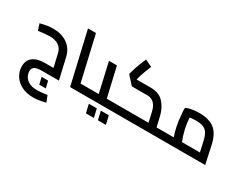

<svg xmlns="http://www.w3.org/2000/svg" viewBox="-118 -1341 2841 2275"><g transform="rotate(30 1303.0 -203.5)"><path d="M588 301Q532 315 493.5 320.5Q455 326 421 326Q325 326 257 290Q189 254 154.5 196Q120 138 120 72Q120 -11 176.5 -54.5Q233 -98 336 -98H455L413 -279Q399 -338 353 -369.5Q307 -401 231 -401Q184 -401 75 -387L47 -473Q142 -500 222 -500Q337 -500 416 -445Q495 -390 519 -289L586 0H351Q284 0 255 18.5Q226 37 226 77Q226 109 243 143.5Q260 178 302.5 203Q345 228 416 228Q471 228 554 215ZM475 64 497 158H408L386 64Z M997 -18Q997 0 984 0H739L575 -708H684L825 -98H961Q977 -98 987 -67Q997 -36 997 -18Z M1335 -18Q1335 0 1321 0H984Q968 0 958 -30.5Q948 -61 948 -80Q948 -98 961 -98H1074L982 -500H1091L1184 -98H1298Q1314 -98 1324.5 -67Q1335 -36 1335 -18ZM1030 60H1139L1166 176H1057ZM1194 60H1303L1330 176H1221Z M2016 -18Q2016 0 2002 0H1321Q1305 0 1295 -30.5Q1285 -61 1285 -80Q1285 -98 1298 -98H1755L1726 -227Q1710 -300 1673.5 -336.5Q1637 -373 1583 -373H1368L1267 -485L1293 -573Q1312 -634 1355 -733L1451 -687Q1411 -591 1393 -535L1376 -472H1569Q1686 -472 1748 -403Q1810 -334 1833 -237L1865 -98H1979Q1995 -98 2005.5 -67Q2016 -36 2016 -18Z M2587 0H2001Q1985 -1 1975.5 -31.5Q1966 -62 1966 -80Q1966 -97 1978 -98H2100Q2078 -161 2063.5 -233Q2049 -305 2046 -366Q2040 -410 2040 -443Q2040 -460 2041 -467Q2062 -480 2111 -490Q2160 -500 2221 -500Q2353 -500 2427.5 -443Q2502 -386 2533 -250ZM2458 -98 2427 -240Q2412 -303 2389.5 -338Q2367 -373 2329 -387.5Q2291 -402 2227 -402Q2183 -402 2145 -396Q2149 -328 2167 -245Q2182 -178 2213 -98Z"/></g></svg>

Font: Cairo SemiBold
Style: Italic
Weight: 600
Italic angle: -13°
Designer: Mohamed Gaber, Accademia di Belle Arti di Urbino and others
Foundry: Kief Type Foundry, Accademia di Belle Arti di Urbino and others
Version: Version 3.011